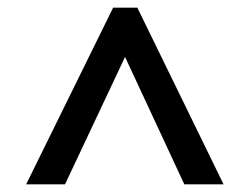

<svg xmlns="http://www.w3.org/2000/svg" viewBox="-20 -738 650 499"><path d="M274 -718 48 -259H149L305 -590L459 -259H561L337 -718Z"/></svg>

Font: Noto Sans Bengali SemiBold
Style: Regular
Weight: 600
Designer: Jelle Bosma - Monotype Design Team
Foundry: Monotype Imaging Inc.
Version: Version 2.003